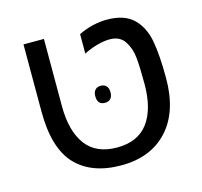

<svg xmlns="http://www.w3.org/2000/svg" viewBox="-93 -703 859 817"><g transform="rotate(-15 337.0 -294.5)"><path d="M75 -296V-592H165V-296Q165 -186 210 -125.5Q255 -65 347 -65Q439 -65 484 -125.5Q529 -186 529 -296Q529 -368 525 -411Q521 -454 500 -486Q479 -518 434 -518Q409 -518 377 -509Q345 -500 319 -486V-572Q382 -602 444 -602Q522 -602 561.5 -563Q601 -524 612.5 -460Q624 -396 624 -296Q624 -149 549.5 -68Q475 13 345 13Q215 13 145 -60.5Q75 -134 75 -296ZM346 -337Q362 -337 371 -327.5Q380 -318 380 -300Q380 -281 371 -271.5Q362 -262 346 -262Q313 -262 313 -300Q313 -318 322 -327.5Q331 -337 346 -337Z"/></g></svg>

Font: Noto Sans Hebrew
Style: Regular
Weight: 400
Designer: Monotype Design Team
Foundry: Monotype Imaging Inc.
Version: Version 1.000